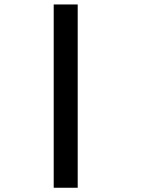

<svg xmlns="http://www.w3.org/2000/svg" viewBox="-20 -687 707 873"><path d="M224.2 166.7V-666.7H333.3V166.7Z"/></svg>

Font: 0xA000-Mono
Style: Mono-Bold
Weight: 700
Version: Version 0.1